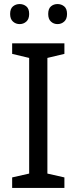

<svg xmlns="http://www.w3.org/2000/svg" viewBox="-20 -928 379 948"><path d="M298 0H40V-52L124 -71V-642L40 -662V-714H298V-662L214 -642V-71L298 -52ZM30 -859Q30 -885 44 -896.5Q58 -908 77 -908Q96 -908 110 -896.5Q124 -885 124 -859Q124 -834 110 -821.5Q96 -809 77 -809Q58 -809 44 -821.5Q30 -834 30 -859ZM218 -859Q218 -885 231.5 -896.5Q245 -908 264 -908Q283 -908 297 -896.5Q311 -885 311 -859Q311 -834 297 -821.5Q283 -809 264 -809Q245 -809 231.5 -821.5Q218 -834 218 -859Z"/></svg>

Font: Noto Sans Old Hungarian
Style: Regular
Weight: 400
Designer: Monotype Design Team
Foundry: Monotype Imaging Inc.
Version: Version 2.005; ttfautohint (v1.8.4.7-5d5b)